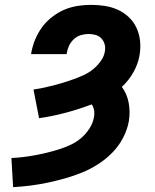

<svg xmlns="http://www.w3.org/2000/svg" viewBox="-20 -763 640 791"><path d="M34 8 27 -112Q51 -113 75.5 -116Q100 -119 124.5 -123.5Q149 -128 173.5 -134Q198 -140 222 -147.5Q246 -155 270 -166Q294 -177 314 -194Q334 -211 348.5 -233.5Q363 -256 367 -280Q370 -295 367.5 -309Q365 -323 358 -333Q305 -313 250.5 -298.5Q196 -284 141 -276L118 -394Q138 -397 159.5 -401.5Q181 -406 202 -411.5Q223 -417 244 -423.5Q265 -430 285.5 -437.5Q306 -445 326.5 -454.5Q347 -464 364.5 -478.5Q382 -493 395.5 -512Q409 -531 412 -551Q415 -567 411 -581Q407 -595 397.5 -605Q388 -615 374 -619Q360 -623 344 -623Q329 -623 312.5 -618Q296 -613 283.5 -601Q271 -589 264 -573.5Q257 -558 255 -543L254 -540H108L109 -546Q114 -574 125 -600.5Q136 -627 153 -650.5Q170 -674 194.5 -693Q219 -712 245 -723Q271 -734 299 -738.5Q327 -743 355 -743Q384 -743 412.5 -738.5Q441 -734 466 -722.5Q491 -711 511 -692Q531 -673 542.5 -648Q554 -623 557 -594.5Q560 -566 555 -536Q549 -500 530 -466Q511 -432 482 -405Q503 -377 510 -340Q517 -303 511 -265Q505 -230 487.5 -196Q470 -162 443 -134.5Q416 -107 384 -86.5Q352 -66 317.5 -52Q283 -38 247.5 -28Q212 -18 176.5 -10.5Q141 -3 105.5 1.5Q70 6 34 8Z"/></svg>

Font: Iosevka Heavy Extended
Style: Italic
Weight: 900
Width: 7
Italic angle: -9°
Monospace: yes
Designer: Belleve Invis
Foundry: Belleve Invis
Version: Version 32.5.0; ttfautohint (v1.8.4)